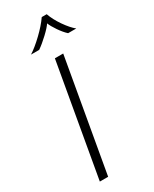

<svg xmlns="http://www.w3.org/2000/svg" viewBox="-235 -984 832 1040"><g transform="rotate(-30 180.5 -464.5)"><path d="M180 -700H232L109 0H57ZM230 -929H261Q275 -889 304.5 -846.5Q334 -804 361 -782H310Q289 -801 267.5 -832.5Q246 -864 238 -885Q226 -866 192 -834Q158 -802 129 -782H78Q114 -805 158.5 -847.5Q203 -890 230 -929Z"/></g></svg>

Font: KoHo Light
Style: Italic
Weight: 300
Italic angle: -10°
Version: Version 1.000; ttfautohint (v1.6)